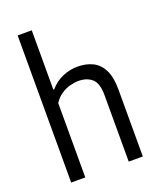

<svg xmlns="http://www.w3.org/2000/svg" viewBox="-148 -900 824 991"><g transform="rotate(-20 264.0 -404.0)"><path d="M69.5 0V-808H147V-482H151.5Q181.5 -516.5 221 -533.8Q260.5 -551 306 -551Q350.5 -551 386.2 -533.8Q422 -516.5 442.5 -476.2Q463 -436 463 -368V0H385.5V-364.5Q385.5 -430.5 357.5 -455.2Q329.5 -480 283.5 -480Q261 -480 236 -473.2Q211 -466.5 187.8 -450.8Q164.5 -435 147 -408.5V0Z"/></g></svg>

Font: Encode Sans SemiCondensed
Style: Regular
Weight: 400
Width: 4
Designer: Multiple Designers
Foundry: Impallari Type
Version: Version 3.002